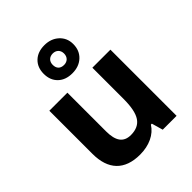

<svg xmlns="http://www.w3.org/2000/svg" viewBox="-232 -974 1120 1120"><g transform="rotate(-45 328.5 -413.5)"><path d="M449.2 -722.2C449.2 -755.9 437.5 -783.2 414.1 -804.7C390.6 -826.2 360.8 -836.9 325.2 -836.9C288.6 -836.9 259.3 -826.7 237.3 -805.7C215.3 -784.7 204.1 -756.3 204.1 -721.2C204.1 -685.5 215.3 -657.2 237.3 -636.2C259.3 -615.2 288.6 -605 325.2 -605C361.8 -605 391.6 -615.7 414.6 -637.2C437.5 -658.7 449.2 -687 449.2 -722.2ZM372.1 -721.2C372.1 -691.9 352.5 -673.8 325.2 -673.8C293.9 -673.8 278.3 -691.9 278.3 -721.2C278.3 -750.5 297.9 -768.1 325.2 -768.1C352.5 -768.1 372.1 -750.5 372.1 -721.2ZM579.1 0V-545.9H430.2V-289.1C430.2 -224.6 420.9 -178.7 402.3 -150.9C383.8 -123 353.5 -108.9 312 -108.9C251 -108.9 224.1 -148.4 224.1 -227.1V-545.9H75.2V-189.9C75.2 -61 140.6 9.8 269 9.8C343.8 9.8 405.3 -19 437 -69.8H444.8L464.8 0Z"/></g></svg>

Font: Noto Reveo Sans
Style: Bold
Weight: 700
Designer: Monotype Design team
Foundry: Monotype Imaging Inc.
Version: Version 1.04